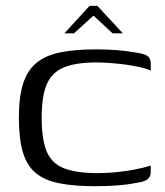

<svg xmlns="http://www.w3.org/2000/svg" viewBox="-20 -636 571 663"><path d="M45.2 -230Q45.2 -301.2 59.8 -347.1Q74.3 -393 106 -419Q137.8 -445 188.5 -455.2Q239.3 -465.5 311.4 -465.5Q348.2 -465.5 382.5 -463Q416.8 -460.5 452.6 -454Q482.5 -449.5 491.5 -440.9Q500.5 -432.3 500.5 -417.3V-392.1Q480.8 -401.1 447.1 -407.5Q413.4 -413.9 377.2 -417.1Q341 -420.4 313.3 -420.4Q243.5 -420.4 201.7 -403.8Q159.9 -387.1 141.9 -345.8Q123.9 -304.5 123.9 -229.7Q123.9 -155.3 141 -113.6Q158.2 -71.9 200.6 -55Q243.1 -38.1 317.9 -38.1Q345.2 -38.1 378.9 -41.3Q412.6 -44.4 444.6 -50.5Q476.7 -56.6 500.5 -64.2V-41Q500.5 -27.5 491.2 -18.3Q482 -9 451.3 -4.5Q416 2.2 381 4.6Q345.9 7 309.1 7Q234.7 7 184 -3.3Q133.3 -13.5 102.8 -39.2Q72.3 -64.8 58.8 -111Q45.2 -157.3 45.2 -230ZM202.5 -521 289.3 -615.8H316.1L404.2 -521H368.6L302.7 -582.1L235.7 -521Z"/></svg>

Font: Genos Thin
Style: Regular
Weight: 100
Designer: Robert E. Leuschke
Foundry: Robert E. Leuschke
Version: Version 1.010